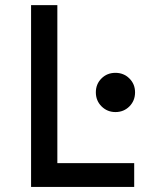

<svg xmlns="http://www.w3.org/2000/svg" viewBox="-20 -740 602 760"><path d="M103 0V-719.7H207V-94.2H511.2V0ZM437 -296.4Q404.8 -296.4 382.1 -318.8Q359.4 -341.3 359.4 -374.5Q359.4 -407.2 381.6 -429.4Q403.8 -451.7 437 -451.7Q469.7 -451.7 492.2 -429.4Q514.6 -407.2 514.6 -374.5Q514.6 -341.3 492.2 -318.8Q469.7 -296.4 437 -296.4Z"/></svg>

Font: Reddit Mono Medium
Style: Regular
Weight: 500
Monospace: yes
Designer: Stephen Hutchings
Foundry: Reddit
Version: Version 1.014